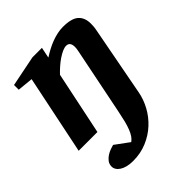

<svg xmlns="http://www.w3.org/2000/svg" viewBox="-205 -620 972 972"><g transform="rotate(-45 281.0 -134.0)"><path d="M522 -411.1Q522 -401.4 521.2 -390.9Q520.5 -380.4 518.1 -369.1L446.8 6.8Q439 48.8 417 89.4Q395 129.9 360.8 161.6Q326.7 193.4 281.2 212.6Q235.8 231.9 181.2 231.9Q158.2 231.9 140.1 227.3Q122.1 222.7 109.6 214.8Q97.2 207 90.6 196.5Q84 186 84 174.8Q84 157.2 93.5 144.5Q103 131.8 116.2 123.3Q129.4 114.7 143.6 109.6Q157.7 104.5 167 102.1L242.2 157.2Q253.9 148.9 262.7 136Q271.5 123 278.8 104.5Q286.1 85.9 292.5 61Q298.8 36.1 305.2 3.9L377.9 -356Q381.8 -374 381.6 -386.5Q381.3 -398.9 377.7 -406.7Q374 -414.6 367.9 -417.7Q361.8 -420.9 354 -420.9Q341.8 -420.9 326.4 -414.1Q311 -407.2 294.2 -396Q277.3 -384.8 260.3 -369.9Q243.2 -355 228 -338.9L157.2 0H22.9L110.8 -424.8L26.9 -433.1V-466.8L191.9 -500H259.8L248 -441.9Q266.6 -454.1 286.9 -464.8Q307.1 -475.6 327.9 -483.4Q348.6 -491.2 369.4 -495.6Q390.1 -500 409.2 -500Q470.7 -500 496.3 -477.3Q522 -454.6 522 -411.1Z"/></g></svg>

Font: Charis SIL Am
Style: Bold Italic
Weight: 700
Italic angle: -11°
Foundry: SIL International
Version: Version 5.000